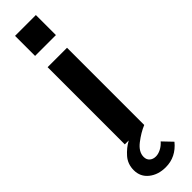

<svg xmlns="http://www.w3.org/2000/svg" viewBox="-311 -680 867 867"><g transform="rotate(-45 122.5 -246.5)"><path d="M60 -493H184V0Q150 14 115 41Q80 68 80 100Q80 118 91.5 128Q103 138 121 138Q136 138 153 129.5Q170 121 184 105L227 150Q183 204 118 204Q70 204 38 178.5Q6 153 6 111Q6 72 30 44.5Q54 17 85 0H60ZM56 -697H189V-569H56Z"/></g></svg>

Font: Hanken Grotesk
Style: Bold
Weight: 700
Designer: Alfredo Marco Pradil
Foundry: Hanken Design Co.
Version: Version 3.014